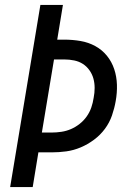

<svg xmlns="http://www.w3.org/2000/svg" viewBox="-20 -755 540 775"><path d="M21 0 143 -735H234L211 -595H240Q273 -595 305 -589.5Q337 -584 364.5 -569Q392 -554 411.5 -530Q431 -506 441 -476Q451 -446 452 -413Q453 -380 447 -347Q442 -318 432 -289Q422 -260 403.5 -235Q385 -210 359.5 -191Q334 -172 305.5 -160Q277 -148 247.5 -144Q218 -140 189 -140H135L112 0ZM149 -220H189Q208 -220 228 -223Q248 -226 266.5 -234Q285 -242 301.5 -255Q318 -268 330 -285Q342 -302 348.5 -321Q355 -340 358 -360Q362 -380 362 -400Q362 -420 357 -438Q352 -456 341 -471.5Q330 -487 314.5 -497Q299 -507 279.5 -511Q260 -515 240 -515H198Z"/></svg>

Font: Iosevka SS04 Medium
Style: Italic
Weight: 500
Italic angle: -9°
Monospace: yes
Designer: Belleve Invis
Foundry: Belleve Invis
Version: Version 19.0.0; ttfautohint (v1.8.4)